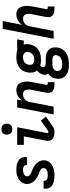

<svg xmlns="http://www.w3.org/2000/svg" viewBox="864 -1664 1021 2790"><g transform="rotate(-90 1375.0 -268.5)"><path d="M223 12Q198 12 173.5 9.5Q149 7 126 0.5Q103 -6 83 -18Q63 -30 49 -48.5Q35 -67 30 -90.5Q25 -114 30 -139L31 -146H144V-143Q141 -128 148 -115.5Q155 -103 167 -96.5Q179 -90 193.5 -87.5Q208 -85 223 -85Q238 -85 253.5 -86.5Q269 -88 284 -93.5Q299 -99 312.5 -110.5Q326 -122 328 -137Q331 -152 325 -164.5Q319 -177 308.5 -186Q298 -195 285 -200.5Q272 -206 258.5 -211Q245 -216 232 -221.5Q219 -227 206.5 -233.5Q194 -240 182.5 -247.5Q171 -255 160.5 -263.5Q150 -272 140.5 -282Q131 -292 123 -303.5Q115 -315 109.5 -327.5Q104 -340 100.5 -354Q97 -368 96.5 -382.5Q96 -397 99 -413Q103 -433 114 -453Q125 -473 141.5 -488.5Q158 -504 178 -514.5Q198 -525 219 -531.5Q240 -538 261 -540Q282 -542 303 -542Q327 -542 350.5 -539.5Q374 -537 396 -530Q418 -523 437 -511Q456 -499 468.5 -481Q481 -463 485.5 -440Q490 -417 485 -393L484 -386H371V-389Q374 -403 369 -415Q364 -427 353.5 -433.5Q343 -440 329.5 -442.5Q316 -445 303 -445Q289 -445 275.5 -443Q262 -441 248 -435.5Q234 -430 223 -419Q212 -408 209 -394Q206 -379 212.5 -366Q219 -353 230 -344Q241 -335 253.5 -329.5Q266 -324 279.5 -319Q293 -314 306 -308.5Q319 -303 331 -296.5Q343 -290 355 -282.5Q367 -275 377.5 -266.5Q388 -258 397.5 -248Q407 -238 415 -226.5Q423 -215 429 -202.5Q435 -190 438 -176Q441 -162 442 -147.5Q443 -133 440 -118Q435 -96 423.5 -75.5Q412 -55 393.5 -39.5Q375 -24 354 -14Q333 -4 311 2Q289 8 267 10Q245 12 223 12Z M850 12Q832 12 814 9.5Q796 7 780 0.5Q764 -6 751.5 -17.5Q739 -29 731.5 -44.5Q724 -60 723.5 -78Q723 -96 727 -114L789 -433H665V-530H922L837 -96Q836 -89 840 -82.5Q844 -76 851 -76Q855 -76 860 -77Q865 -78 870 -81L1017 -185L1076 -113L929 -9Q920 -3 910 1Q900 5 890 7.5Q880 10 870 11Q860 12 850 12ZM894 -601Q882 -601 869.5 -603.5Q857 -606 846.5 -612.5Q836 -619 829 -629Q822 -639 818.5 -651Q815 -663 814.5 -676Q814 -689 816 -702Q819 -714 826 -726Q833 -738 844 -746Q855 -754 868 -756.5Q881 -759 894 -759Q906 -759 918.5 -756.5Q931 -754 941.5 -747.5Q952 -741 959 -731Q966 -721 969.5 -709Q973 -697 973.5 -684Q974 -671 972 -658Q969 -646 962 -634Q955 -622 944 -614Q933 -606 920 -603.5Q907 -601 894 -601Z M1540 12Q1522 12 1505 9.5Q1488 7 1473 0.5Q1458 -6 1446 -17Q1434 -28 1427.5 -43.5Q1421 -59 1421 -76Q1421 -93 1424 -111L1464 -317Q1467 -332 1468.5 -346.5Q1470 -361 1469 -375.5Q1468 -390 1463.5 -403Q1459 -416 1450 -426Q1441 -436 1427 -440.5Q1413 -445 1398 -445Q1379 -445 1360 -438.5Q1341 -432 1325.5 -418Q1310 -404 1301 -385.5Q1292 -367 1288 -348L1221 0H1107L1210 -530H1324L1310 -459Q1324 -478 1341 -494Q1358 -510 1378 -521Q1398 -532 1419.5 -537Q1441 -542 1463 -542Q1490 -542 1514 -532.5Q1538 -523 1553.5 -503Q1569 -483 1576 -458Q1583 -433 1584.5 -406.5Q1586 -380 1583 -353Q1580 -326 1575 -299L1538 -111Q1537 -106 1537.5 -101Q1538 -96 1541 -92Q1544 -88 1549 -86.5Q1554 -85 1559 -85H1577V12Z M1836 222Q1806 222 1777 218.5Q1748 215 1722.5 205Q1697 195 1675.5 178Q1654 161 1641.5 137Q1629 113 1626.5 84Q1624 55 1630 25Q1633 11 1638 -4Q1643 -19 1651.5 -32Q1660 -45 1672 -56.5Q1684 -68 1698 -76Q1689 -92 1685.5 -111Q1682 -130 1686 -150Q1691 -176 1707 -200Q1723 -224 1746 -241Q1723 -268 1717 -305.5Q1711 -343 1719 -382Q1724 -405 1734 -428.5Q1744 -452 1760.5 -471.5Q1777 -491 1799.5 -505Q1822 -519 1845.5 -527.5Q1869 -536 1893 -539Q1917 -542 1940 -542Q1963 -542 1985.5 -539.5Q2008 -537 2029 -530H2199L2180 -433L2124 -436Q2129 -414 2129 -391Q2129 -368 2125 -344Q2120 -320 2110 -297Q2100 -274 2083.5 -254.5Q2067 -235 2044.5 -220.5Q2022 -206 1998.5 -198Q1975 -190 1951 -187Q1927 -184 1904 -184Q1881 -184 1859.5 -186.5Q1838 -189 1818 -195Q1809 -189 1802.5 -180Q1796 -171 1794 -161Q1792 -151 1795.5 -142Q1799 -133 1806 -127Q1813 -121 1822.5 -118.5Q1832 -116 1842 -115H1911Q1936 -115 1961 -111.5Q1986 -108 2007.5 -98Q2029 -88 2046.5 -72Q2064 -56 2072.5 -34Q2081 -12 2082 13.5Q2083 39 2078 64Q2074 89 2062 113.5Q2050 138 2030.5 157Q2011 176 1986.5 189Q1962 202 1937 209.5Q1912 217 1886.5 219.5Q1861 222 1836 222ZM1903 -281Q1921 -281 1939.5 -285Q1958 -289 1974 -300Q1990 -311 2000.5 -327.5Q2011 -344 2014 -362Q2017 -377 2015.5 -392Q2014 -407 2006 -418Q1998 -429 1985.5 -435.5Q1973 -442 1958 -444L1938 -445Q1920 -445 1902.5 -440.5Q1885 -436 1869 -425.5Q1853 -415 1843 -398Q1833 -381 1830 -364Q1826 -347 1829 -330Q1832 -313 1843 -301.5Q1854 -290 1870 -285.5Q1886 -281 1903 -281ZM1836 125Q1849 125 1862.5 123.5Q1876 122 1889 119Q1902 116 1915.5 109.5Q1929 103 1940 94Q1951 85 1958 72Q1965 59 1968 46Q1970 33 1967.5 20Q1965 7 1957 -2Q1949 -11 1936.5 -14.5Q1924 -18 1910 -18H1833Q1819 -18 1804 -15Q1789 -12 1775.5 -4.5Q1762 3 1752.5 16Q1743 29 1740 43Q1737 62 1743 80Q1749 98 1764 108Q1779 118 1798 121.5Q1817 125 1836 125Z M2640 12Q2622 12 2605 9.5Q2588 7 2573 0.5Q2558 -6 2546 -17Q2534 -28 2527.5 -43.5Q2521 -59 2521 -76Q2521 -93 2524 -111L2564 -317Q2567 -332 2568.5 -346.5Q2570 -361 2569 -375.5Q2568 -390 2563.5 -403Q2559 -416 2550 -426Q2541 -436 2527 -440.5Q2513 -445 2498 -445Q2479 -445 2460 -438.5Q2441 -432 2425.5 -418Q2410 -404 2401 -385.5Q2392 -367 2388 -348L2321 0H2207L2351 -740H2465L2410 -459Q2424 -478 2441 -494Q2458 -510 2478 -521Q2498 -532 2519.5 -537Q2541 -542 2563 -542Q2590 -542 2614 -532.5Q2638 -523 2653.5 -503Q2669 -483 2676 -458Q2683 -433 2684.5 -406.5Q2686 -380 2683 -353Q2680 -326 2675 -299L2638 -111Q2637 -106 2637.5 -101Q2638 -96 2641 -92Q2644 -88 2649 -86.5Q2654 -85 2659 -85H2677V12Z"/></g></svg>

Font: Lode
Style: Bold Italic
Weight: 700
Italic angle: -11°
Monospace: yes
Designer: Belleve Invis
Foundry: Belleve Invis
Version: Version 29.2.0; ttfautohint (v1.8.3)